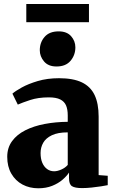

<svg xmlns="http://www.w3.org/2000/svg" viewBox="-20 -952 587 982"><path d="M176 11Q131 11 95 -8.2Q59 -27.5 38 -63.8Q17 -100 17 -150Q17 -196.5 41.8 -230.2Q66.5 -264 109.8 -285.8Q153 -307.5 208.8 -318Q264.5 -328.5 326.5 -329V-362Q326.5 -392.5 317.8 -412.8Q309 -433 288 -443.5Q267 -454 229.5 -454Q175.5 -454 134.5 -440.5Q93.5 -427 71 -417L43.5 -473Q58 -486 91.2 -504.5Q124.5 -523 173.2 -537.5Q222 -552 282 -552Q354 -552 398.5 -530.8Q443 -509.5 463.8 -466Q484.5 -422.5 484.5 -355.5V-56.5L531 -53V-5Q519.5 -2.5 497.2 1Q475 4.5 449 7.2Q423 10 400 10Q363 10 348 0.2Q333 -9.5 333 -40.5V-69.5Q322 -52 300 -33Q278 -14 246.8 -1.5Q215.5 11 176 11ZM257 -76Q273.5 -76 293.8 -85Q314 -94 326.5 -108.5V-275Q275.5 -275 245 -260.2Q214.5 -245.5 201 -221.8Q187.5 -198 187.5 -169Q187.5 -140.5 196.2 -119.8Q205 -99 220.8 -87.5Q236.5 -76 257 -76ZM268.5 -612Q227 -612 205.2 -637.8Q183.5 -663.5 183.5 -695Q183.5 -735 208 -763.2Q232.5 -791.5 279.5 -791.5H280.5Q322 -791.5 343.8 -766.8Q365.5 -742 365.5 -710Q365.5 -670.5 341 -641.2Q316.5 -612 269.5 -612ZM435 -931.5V-838.5H114.5V-931.5Z"/></svg>

Font: Merriweather 60pt Black
Style: Regular
Weight: 900
Version: Version 2.100